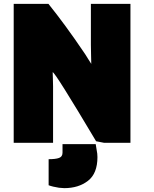

<svg xmlns="http://www.w3.org/2000/svg" viewBox="-20 -725 796 995"><path d="M656 15H519L478 7Q265 -351 253 -351Q253 -346 254 -320.5Q255 -295 255 -278V15H51V-705H231Q318 -597 414 -455Q422 -444 435.5 -421.5Q449 -399 453 -394Q453 -404 452 -438Q451 -472 451 -493V-705H656ZM304 66V22H476Q483 64 484 71Q485 82 485 89Q485 174 436 212Q387 250 313 250Q306 250 286 248Q253 243 232 235V100Q268 100 286 93.5Q304 87 304 66Z"/></svg>

Font: Repo
Style: ExtraBlack
Weight: 1000
Designer: Stefan Peev
Foundry: Context Ltd
Version: Version 001.000